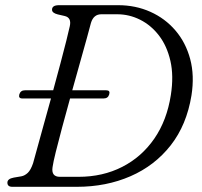

<svg xmlns="http://www.w3.org/2000/svg" viewBox="-20 -720 778 740"><path d="M8.5 -16Q8.5 -31 33 -35.5L62.5 -40.5Q75.5 -43 87 -53.8Q98.5 -64.5 107.5 -91Q112.5 -109 123 -147.2Q133.5 -185.5 147.5 -236Q161.5 -286.5 176.5 -340.5H66Q50 -340.5 54.5 -356.5Q59.5 -372 76 -372H185Q199.5 -425.5 212.8 -475Q226 -524.5 235.5 -562.5Q245 -600.5 249 -619Q256.5 -652.5 228.5 -658.5L202.5 -664.5Q180.5 -670 180.5 -682.5Q180.5 -700 207.5 -700H435.5Q502.5 -700 559.5 -674.5Q616.5 -649 656.2 -602.5Q696 -556 713 -492.5Q730 -429 718 -352.5Q699.5 -238.5 638 -160Q576.5 -81.5 483 -40.8Q389.5 0 276 0H27.5Q8.5 0 8.5 -16ZM282.5 -38.5Q376 -38.5 451 -76.8Q526 -115 574.8 -185.8Q623.5 -256.5 638.5 -354Q650 -427.5 636.8 -485.2Q623.5 -543 592.8 -583Q562 -623 520 -644Q478 -665 432 -665H370.5Q340.5 -665 330.5 -631.5Q326 -613.5 315 -574Q304 -534.5 289.2 -481.8Q274.5 -429 258.5 -372H389.5Q405.5 -372 401 -356.5Q396.5 -340.5 379.5 -340.5H250Q234 -283 219.5 -229Q205 -175 195 -134.5Q185 -94 182.5 -75.5Q177 -38.5 211 -38.5Z"/></svg>

Font: Fraunces 9pt Soft Light
Style: Italic
Weight: 300
Italic angle: -16°
Version: Version 1.000;[0bf87f6ff]